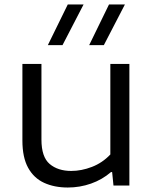

<svg xmlns="http://www.w3.org/2000/svg" viewBox="-20 -828 685 857"><path d="M282.5 9Q222.5 9 176.8 -12Q131 -33 105.5 -79.2Q80 -125.5 80 -200.5V-542.5H165V-205Q165 -127 201.8 -96Q238.5 -65 298 -65Q343.5 -65 390.2 -83Q437 -101 472.5 -138.5V-542.5H557.5V0H486.5L480.5 -60H475.5Q436 -26 386.2 -8.5Q336.5 9 282.5 9ZM378 -626.5 466.5 -808H537.5L443.5 -626.5ZM193.5 -626.5 282.5 -808H353L259 -626.5Z"/></svg>

Font: Encode Sans Exp
Style: Regular
Weight: 400
Width: 7
Designer: Multiple Designers
Foundry: Impallari Type
Version: Version 3.002; ttfautohint (v1.8.3) -l 8 -r 50 -G 200 -x 14 